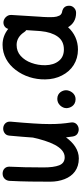

<svg xmlns="http://www.w3.org/2000/svg" viewBox="414 -998 639 1507"><g transform="rotate(-90 733.5 -244.5)"><path d="M532.2 -480C535.6 -515.6 510.7 -536.1 483.9 -538.6C469.7 -540 456.5 -537.1 443.8 -528.8C431.2 -520.5 423.8 -507.8 422.4 -490.2C416 -418.5 410.6 -357.9 407.2 -304.7L406.7 -303.2C379.4 -182.1 335.4 -56.2 252.4 -56.2C221.7 -56.2 200.7 -70.8 189.5 -99.6C178.2 -128.4 172.9 -169.4 172.9 -222.2C172.9 -338.4 174.8 -405.8 178.7 -489.3C180.2 -518.1 160.6 -543.5 124 -543.5C89.4 -543.5 68.8 -517.1 67.4 -489.3C61.5 -379.9 61 -272.9 61 -169.4C61 -128.4 67.9 -90.8 81.1 -57.1C107.4 10.7 160.6 54.7 243.2 54.7C311.5 54.7 366.2 12.7 408.7 -45.9C410.6 -27.8 413.1 -9.8 416 8.8C419.4 27.3 428.2 40 442.4 46.9C456.5 53.7 470.7 55.7 484.9 52.2C510.3 45.9 531.2 24.9 525.4 -8.8C517.1 -61.5 513.2 -110.8 513.2 -172.9C513.2 -210.4 514.6 -253.4 518.1 -302.2C521 -351.1 525.9 -410.2 532.2 -480Z M638.2 -42.5C638.2 -17.6 654.8 29.3 709 29.3C754.4 29.3 778.8 -15.6 778.8 -45.9C778.8 -70.8 760.7 -114.3 711.4 -114.3C691.4 -114.3 673.8 -106.9 659.7 -92.3C645.5 -77.1 638.2 -60.5 638.2 -42.5Z M1386.2 33.2C1401.4 33.2 1414.6 27.8 1425.8 17.1C1437 5.9 1442.4 -6.8 1441.9 -22C1441.9 -54.7 1422.4 -68.4 1403.3 -74.7C1383.3 -77.1 1370.6 -85 1364.3 -98.1C1357.9 -111.3 1354 -126.5 1353 -143.6C1351.6 -163.6 1352.1 -199.7 1354 -227.1C1354.5 -233.4 1355 -239.3 1355.5 -245.6L1369.6 -474.1C1370.6 -488.8 1366.2 -502.4 1356 -514.6C1345.7 -526.9 1332.5 -534.2 1317.4 -536.6C1290.5 -540 1266.6 -524.4 1260.3 -499.5C1223.6 -528.3 1183.6 -543.9 1135.3 -543.9C1054.7 -543.9 986.3 -504.4 938 -440.9C889.2 -377.4 862.3 -294.9 863.8 -209C864.3 -160.6 874.5 -116.7 894.5 -78.1C933.6 0 1005.9 47.9 1098.1 47.9C1168.9 47.9 1229 19 1273.4 -29.8C1296.4 9.3 1333 33.2 1386.2 33.2ZM1099.1 -62.5C1060.1 -62.5 1029.8 -75.7 1008.8 -102.5C987.3 -128.9 976.1 -164.1 975.1 -207.5C974.6 -246.1 980.5 -282.2 993.2 -316.9C1005.4 -351.6 1023.9 -379.4 1047.9 -401.4C1071.8 -422.9 1100.6 -433.6 1134.3 -433.6C1176.8 -433.6 1210 -411.1 1233.4 -376C1237.8 -368.7 1243.2 -362.8 1250.5 -357.9L1244.1 -261.2C1244.1 -259.8 1244.1 -257.8 1243.7 -256.3C1243.2 -254.9 1243.2 -252.9 1243.2 -251C1243.2 -248.5 1243.2 -246.1 1242.7 -243.7C1237.3 -188 1223.1 -144 1199.7 -111.3C1176.3 -78.6 1142.6 -62.5 1099.1 -62.5Z"/></g></svg>

Font: Mikhak SemiBold
Style: Regular
Weight: 600
Designer: Amin Abedi
Version: Version 3.2